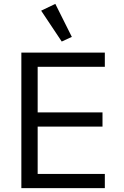

<svg xmlns="http://www.w3.org/2000/svg" viewBox="-20 -969 640 989"><path d="M90 0V-698H520V-625H174V-390H508V-317H174V-73H520V0ZM192 -914 265 -949 350 -779 298 -755Z"/></svg>

Font: Lilex Nerd Font
Style: Regular
Weight: 400
Designer: Mike Abbink, Paul van der Laan, Pieter van Rosmalen, Mikhael Khrustik
Foundry: Mikhael Khrustik
Version: Version 2.400; ttfautohint (v1.8.4.7-5d5b);Nerd Fonts 3.3.0